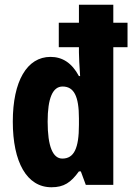

<svg xmlns="http://www.w3.org/2000/svg" viewBox="-20 -780 558 810"><path d="M197 10C250 10 279 -10 313 -57H321L342 0H458V-581H518V-684H458V-760H313V-684H228V-581H313V-559C313 -538 315 -505 318 -459H313C283 -515 243 -540 193 -540C94 -540 34 -438 34 -267C34 -96 93 10 197 10ZM243 -111C203 -111 181 -162 181 -267C181 -365 202 -415 244 -415C292 -415 313 -374 313 -281V-253C313 -154 292 -111 243 -111Z"/></svg>

Font: Noto Sans Lao UI ExtCond ExtBd
Style: Regular
Weight: 800
Width: 2
Designer: Monotype Design Team
Foundry: Monotype Imaging Inc.
Version: Version 2.000